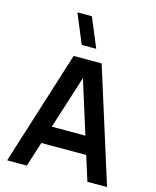

<svg xmlns="http://www.w3.org/2000/svg" viewBox="-140 -1076 950 1171"><g transform="rotate(15 335.0 -491.0)"><path d="M277.3 -797.5H368.8L291.7 -982.5H200.2ZM650.7 0 423.7 -720H247L20 0H144.2L350 -646H323.3L526.5 0ZM524 -156.2V-268.7H146V-156.2Z"/></g></svg>

Font: Manrope
Style: Regular
Weight: 400
Designer: Mikhail Sharanda
Foundry: Mikhail Sharanda
Version: Version 4.503